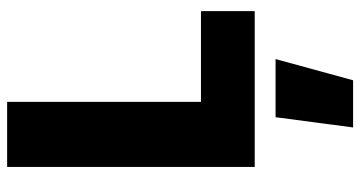

<svg xmlns="http://www.w3.org/2000/svg" viewBox="-250 -467 986 525"><g transform="rotate(-90 242.5 -204.0)"><path d="M157 269 185 57H344L286 269ZM49 0V-677H227V-147H475V0Z"/></g></svg>

Font: Cairo Play Black
Style: Regular
Weight: 900
Version: Version 3.119